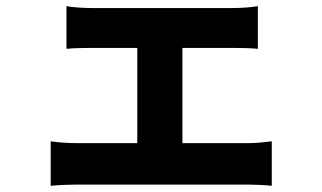

<svg xmlns="http://www.w3.org/2000/svg" viewBox="-20 -569 1040 621"><path d="M195 -549Q212 -546 235.5 -544.5Q259 -543 277 -543H734Q752 -543 773.5 -544.5Q795 -546 814 -549V-411Q795 -413 773 -413.5Q751 -414 734 -414H277Q259 -414 235.5 -413.5Q212 -413 195 -411ZM424 -30V-474H570V-30ZM144 -112Q163 -109 186 -107.5Q209 -106 229 -106H781Q803 -106 823 -108Q843 -110 859 -112V32Q843 30 818.5 29Q794 28 781 28H229Q210 28 187 29Q164 30 144 32Z"/></svg>

Font: Noto Sans TC ExtraBold
Style: Regular
Weight: 800
Designer: Ryoko NISHIZUKA  (kana, bopomofo & ideographs); Paul D. Hunt (Latin, Greek & Cyrillic); Sandoll Communications , Soo-you
Foundry: Adobe
Version: Version 2.004-H2;hotconv 1.0.118;makeotfexe 2.5.65603